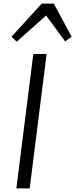

<svg xmlns="http://www.w3.org/2000/svg" viewBox="-20 -1047 418 1067"><path d="M145 0H71L165 -747H239ZM236 -961 73 -815 44 -843 212 -1027H279L378 -843L342 -817Z"/></svg>

Font: Merriweather Sans Variable Regular
Style: Italic
Weight: 300
Italic angle: -8°
Designer: Eben Sorkin
Foundry: Eben Sorkin
Version: Version 2.001